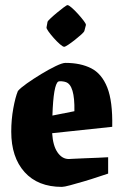

<svg xmlns="http://www.w3.org/2000/svg" viewBox="-20 -719 478 751"><path d="M403 -40Q390 -36 363.5 -27Q337 -18 308 -9.5Q279 -1 255 5.5Q231 12 222 12Q128 12 76 -46Q24 -104 24 -204Q24 -251 32 -295Q40 -339 50 -363Q60 -375 85.5 -393Q111 -411 141.5 -429.5Q172 -448 198 -460.5Q224 -473 236 -473Q295 -473 336.5 -452Q378 -431 399.5 -377Q421 -323 419 -223L184 -198Q187 -149 205 -123Q223 -97 249 -97Q250 -97 268 -98Q286 -99 312.5 -100Q339 -101 364 -102Q389 -103 403 -104ZM208 -400Q189 -388 185 -267L271 -284Q273 -387 237 -398Q232 -400 222 -401Q212 -402 208 -400ZM166 -634Q166 -636 177 -646.5Q188 -657 202.5 -669Q217 -681 229 -690Q241 -699 244 -699Q249 -699 261 -688.5Q273 -678 286 -663.5Q299 -649 308 -637Q317 -625 316 -621L310 -598Q309 -594 298 -584Q287 -574 273 -563Q259 -552 247 -544Q235 -536 231 -536Q226 -536 214.5 -546Q203 -556 190.5 -570Q178 -584 169.5 -596Q161 -608 162 -612Z"/></svg>

Font: Grenze Gotisch Black
Style: Regular
Weight: 900
Designer: Renata Polastri
Foundry: Omnibus-Type
Version: Version 1.001